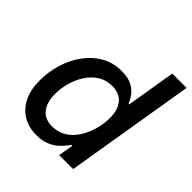

<svg xmlns="http://www.w3.org/2000/svg" viewBox="-199 -866 1015 1015"><g transform="rotate(45 308.5 -359.0)"><path d="M231.9 10.7Q144 10.7 92 -47.1Q40 -105 40 -206.5Q40 -270 58.3 -330.8Q76.7 -391.6 111.8 -440.7Q147 -489.7 197.3 -519Q247.6 -548.3 312 -548.3Q361.3 -548.3 390.9 -532.2Q420.4 -516.1 436.3 -493.4Q452.1 -470.7 459.5 -451.2H464.4L510.3 -727.5H617.2L496.6 0H392.1L406.7 -84H399.4Q385.3 -62.5 363.5 -40.5Q341.8 -18.6 309.6 -3.9Q277.3 10.7 231.9 10.7ZM257.8 -80.6Q303.2 -80.6 337.9 -102.5Q372.6 -124.5 395.8 -161.4Q418.9 -198.2 431.2 -241.9Q443.4 -285.6 443.4 -329.1Q443.4 -388.2 415.5 -422.6Q387.7 -457 332.5 -457Q287.1 -457 252.9 -435.3Q218.8 -413.6 195.3 -377.7Q171.9 -341.8 159.9 -298.3Q147.9 -254.9 147.9 -211.9Q147.9 -152.8 175.3 -116.7Q202.6 -80.6 257.8 -80.6Z"/></g></svg>

Font: Inter 17pt Medium
Style: Italic
Weight: 500
Italic angle: -9.3988°
Version: Version 4.001;git-66647c0bb